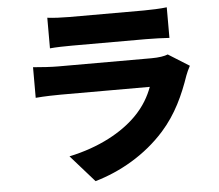

<svg xmlns="http://www.w3.org/2000/svg" viewBox="-57 -844 1113 975"><g transform="rotate(-5 500.0 -356.0)"><path d="M219 -780V-624C249 -627 297 -628 331 -628C393 -628 653 -628 708 -628C746 -628 800 -626 828 -624V-780C799 -776 742 -774 710 -774C653 -774 399 -774 331 -774C296 -774 247 -776 219 -780ZM919 -474 812 -541C796 -534 766 -529 728 -529C650 -529 331 -529 252 -529C218 -529 171 -532 125 -536V-380C170 -384 227 -385 252 -385C358 -385 656 -385 707 -385C690 -339 663 -289 614 -240C542 -168 426 -102 270 -69L391 68C519 31 649 -42 748 -153C822 -236 864 -330 897 -426C901 -438 911 -459 919 -474Z"/></g></svg>

Font: Noto Sans CJK HK Black
Style: Regular
Weight: 900
Designer: Ryoko NISHIZUKA 西塚涼子 (kana, bopomofo & ideographs); Paul D. Hunt (Latin, Greek & Cyrillic); Sandoll Communications 산돌커뮤니
Foundry: Adobe
Version: Version 2.004;hotconv 1.0.118;makeotfexe 2.5.65603